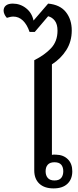

<svg xmlns="http://www.w3.org/2000/svg" viewBox="-58 -1039 431 1065"><path d="M239 6Q188 6 160 -20.5Q132 -47 132 -94V-705Q190 -734 225.5 -772Q261 -810 261 -869Q261 -904 246.5 -923.5Q232 -943 209 -949L135 -862H106Q92 -903 69 -925Q46 -947 16 -947Q8 -947 -1.5 -945Q-11 -943 -20 -940Q-29 -950 -33.5 -960.5Q-38 -971 -38 -980Q-38 -998 -25 -1008.5Q-12 -1019 13 -1019Q54 -1019 86.5 -993.5Q119 -968 128 -925L209 -1019Q275 -1013 307.5 -972Q340 -931 340 -870Q340 -809 310 -761.5Q280 -714 230 -682V-180Q233 -181 240 -181.5Q247 -182 254 -181Q294 -180 318.5 -155.5Q343 -131 343 -89Q343 -45 316 -19.5Q289 6 239 6ZM244 -38Q270 -38 281.5 -52Q293 -66 293 -89Q293 -112 281.5 -125.5Q270 -139 244 -139Q219 -139 207 -125.5Q195 -112 195 -89Q195 -66 207 -52Q219 -38 244 -38Z"/></svg>

Font: Noto Serif Thai Medium
Style: Regular
Weight: 500
Version: Version 2.001